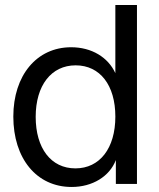

<svg xmlns="http://www.w3.org/2000/svg" viewBox="-20 -732 634 764"><path d="M265 12C348 12 416 -30 441 -95V0H525V-712H439V-441C410 -504 345 -544 263 -544C126 -544 33 -432 33 -268C33 -102 125 12 265 12ZM280 -62C183 -62 122 -142 122 -267C122 -392 184 -472 281 -472C378 -472 439 -393 439 -268C439 -142 377 -62 280 -62Z"/></svg>

Font: Ronzino
Style: Regular
Weight: 400
Designer: Nunzio Mazzaferro
Foundry: Collletttivo
Version: Version 1.000;Glyphs 3.3 (3337)